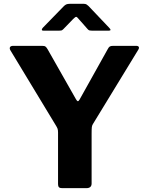

<svg xmlns="http://www.w3.org/2000/svg" viewBox="-20 -981 775 1001"><path d="M689.6 -742Q700.3 -742 703.4 -736.5Q706.4 -731 701.3 -722.4L465.9 -336.7Q460 -328.4 458.8 -318.7Q457.6 -309 457.6 -283.9V-24.4Q457.6 0 429.8 0H304.6Q291.9 0 287.2 -5.1Q282.6 -10.3 282.6 -21V-290Q282.6 -303.7 279.8 -310.8Q277 -317.8 271.2 -327.1L34.3 -718.6Q28.5 -728.6 32.3 -735.3Q36 -742 49.4 -742H199.3Q212 -742 217.1 -738.2Q222.3 -734.4 228.1 -724.4L376.1 -463.6Q381.7 -453.8 385.8 -453.4Q389.8 -453.1 395.1 -462.4L541.4 -724.4Q546.9 -735.4 552.6 -738.7Q558.3 -742 570.3 -742H689.6ZM436.9 -829.2 390.7 -881.5Q381.6 -893.2 377.1 -893.2Q372.6 -893.2 361 -881.5L310.4 -829.2Q304 -823.1 300.1 -822.1Q296.1 -821.1 287.6 -821.1H206.4Q198.5 -821.1 198 -825.5Q197.5 -829.9 203.7 -836.8L311.9 -947.9Q318.4 -954.7 325.2 -957.9Q332.1 -961.1 344.1 -961.1H416.9Q426.5 -961.1 431.8 -957.4Q437 -953.7 441.5 -949.6L548.7 -836.8Q564.3 -821.1 547 -821.1H460.4Q452.9 -821.1 447.2 -822.2Q441.6 -823.4 436.9 -829.2Z"/></svg>

Font: Libre Franklin Thin
Style: Regular
Weight: 100
Designer: Pablo Impallari, Rodrigo Fuenzalida, Nhung Nguyen
Foundry: Impallari Type
Version: Version 3.000